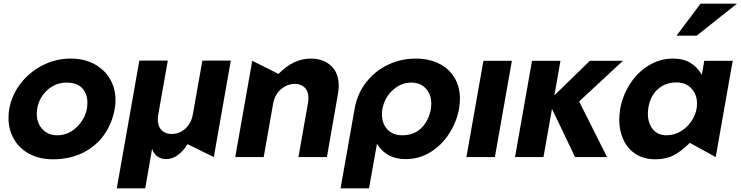

<svg xmlns="http://www.w3.org/2000/svg" viewBox="-20 -850 4008 1039"><path d="M601 -262Q605 -283 605 -308Q605 -372 575 -423Q545 -474 490 -503.5Q435 -533 363 -533Q282 -533 210.5 -496.5Q139 -460 91 -397.5Q43 -335 30 -260Q26 -237 26 -211Q26 -148 55.5 -97Q85 -46 139.5 -17Q194 12 266 12Q357 12 428 -23Q499 -58 543 -120Q587 -182 601 -262ZM453 -295Q453 -278 450 -260Q438 -202 393 -160Q348 -118 290 -118Q240 -118 209.5 -151Q179 -184 179 -234Q179 -278 200 -317Q221 -356 258 -379.5Q295 -403 339 -403Q396 -403 424.5 -373Q453 -343 453 -295Z M612 169 734 -522H888L837 -233Q834 -218 834 -204Q834 -166 854.5 -145.5Q875 -125 908 -125Q950 -125 982.5 -153.5Q1015 -182 1024 -233L1075 -522H1229L1137 0L995 -70Q970 -30 940.5 -9.5Q911 11 879 11Q851 11 831 -4Q811 -19 803 -45L766 169Z M1813 -385Q1813 -457 1770.5 -495Q1728 -533 1662 -533Q1568 -533 1487 -450L1345 -521L1253 0H1407L1458 -289Q1468 -341 1502 -368.5Q1536 -396 1575 -396Q1608 -396 1628.5 -376.5Q1649 -357 1649 -318Q1649 -304 1646 -289L1595 0H1749L1808 -337Q1813 -365 1813 -385Z M2312 -262Q2314 -280 2314 -288Q2314 -338 2285 -370.5Q2256 -403 2205 -403Q2150 -403 2105 -362Q2060 -321 2049 -258Q2047 -249 2047 -231Q2047 -181 2076.5 -149.5Q2106 -118 2156 -118Q2222 -118 2261.5 -158.5Q2301 -199 2312 -262ZM2230 -533Q2300 -533 2354.5 -506.5Q2409 -480 2439 -430.5Q2469 -381 2469 -315Q2469 -293 2464 -261Q2451 -190 2411 -127.5Q2371 -65 2310 -27Q2249 11 2175 11Q2123 11 2085 -9Q2047 -29 2020 -72L1977 169H1823L1899 -261Q1913 -342 1961 -404Q2009 -466 2079.5 -499.5Q2150 -533 2230 -533Z M2750 -521H2596L2504 0H2658Z M3013 -521H2859L2767 0H2921L2967 -261L3092 0H3265L3114 -301L3351 -521H3172L2980 -334Z M3641 -404Q3692 -404 3722 -371Q3752 -338 3752 -289Q3752 -247 3729.5 -207Q3707 -167 3669 -142.5Q3631 -118 3587 -118Q3539 -118 3512.5 -151Q3486 -184 3486 -235Q3486 -252 3489 -270Q3500 -332 3540.5 -368Q3581 -404 3641 -404ZM3945 -521H3791L3778 -445Q3752 -489 3714.5 -511Q3677 -533 3623 -533Q3550 -533 3489 -495Q3428 -457 3388.5 -394.5Q3349 -332 3336 -260Q3331 -227 3331 -202Q3331 -143 3353.5 -94Q3376 -45 3420 -16.5Q3464 12 3527 12Q3584 12 3626 -10Q3668 -32 3713 -77L3853 0ZM3641 -657H3750L3968 -830H3771Z"/></svg>

Font: Geom Bold
Style: Bold Italic
Weight: 700
Italic angle: -10°
Version: Version 1.102